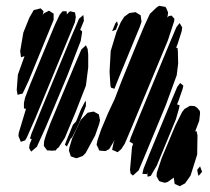

<svg xmlns="http://www.w3.org/2000/svg" viewBox="-20 -538 729 666"><path d="M562 -397 433 -87 413 -40 401 -21 388 -10 377 -15 369 -18 370 -24 374 -43 378 -53 359 -21 346 -14 332 -15 324 -16 321 -24 315 -36 318 -51 331 -89 355 -146 378 -195 401 -255 452 -380 480 -447 500 -490 523 -512 532 -518 548 -515 554 -514 557 -509 563 -495 562 -485 560 -477 565 -482 575 -484 585 -473 584 -464ZM157 -447 79 -257 64 -225 58 -213 52 -212 41 -209 40 -215 38 -226 42 -279 65 -343 58 -341 53 -339 52 -345 50 -361 61 -425 82 -477 93 -496 97 -503 121 -509 131 -499 129 -490 128 -485 131 -491 150 -501 159 -495 166 -491V-480V-469ZM224 -422 103 -129 73 -61 67 -51 52 -46 49 -54 44 -66 45 -77 70 -160 68 -161 63 -162V-167V-181L67 -199L85 -246L170 -451L187 -487L197 -499H211L212 -488L217 -494L223 -499L240 -495L241 -490L243 -479L240 -461ZM465 -445 399 -285 382 -243 377 -230 371 -232 365 -234 363 -242 360 -289 364 -361 384 -427 399 -461 411 -480 422 -488 429 -493 445 -495 450 -496 461 -489 468 -485 469 -476 471 -463ZM260 -396 214 -277 140 -100 108 -29 88 -12 84 -19 81 -25 83 -38 90 -55 84 -58 86 -64 89 -74 121 -153 228 -412 247 -456 254 -473 269 -486 270 -478 271 -466 261 -441 258 -434H259L265 -429L264 -421ZM369 -430 380 -457 386 -464 389 -453 382 -435ZM598 -318 593 -277 555 -173 490 -16 461 53 441 71 433 64 431 51 438 -29 442 -39 436 -43 429 -47 431 -52 434 -62 464 -136 567 -385 592 -444 603 -458 612 -443 610 -429 596 -385 591 -373 596 -371 597 -359ZM286 -304 278 -241 243 -151 205 -60 183 -26 178 -23 174 -17 169 -14 170 -18 164 -15 152 -16H144L137 -25L132 -32L133 -48L139 -68L155 -111L236 -305L262 -366L278 -381L284 -368L286 -349ZM590 -124 524 36 503 72 492 75 491 65 492 60 489 66 474 65 475 59 478 47 500 -8 576 -192 595 -237 605 -250 616 -241 613 -228 598 -185 594 -176 603 -173 601 -162ZM271 -152 255 -113 244 -89 232 -65 227 -57V-61L217 -40L212 -30L205 -36L207 -41L212 -54L233 -105L244 -117L261 -159L273 -182L277 -189L278 -181V-170ZM664 -2 641 71 622 98 609 105 604 108 593 103 586 100 585 94 583 80V78L562 93L552 96L540 93L532 90L527 81L523 73L524 61L541 10L588 -102L612 -150L620 -160L639 -171L655 -170L664 -164L673 -153L674 -145L671 -119L657 -82L662 -83L665 -69ZM310 -68 277 -7 267 3 251 9 245 11 233 7 225 4 224 -1 219 -16 221 -27 230 -57 260 -122 284 -147 299 -150 305 -151 316 -145 323 -141 324 -135 327 -121 324 -108ZM664 51 674 39 677 47 681 58 669 72 667 67Z"/></svg>

Font: Rubik Marker Hatch
Style: Regular
Weight: 400
Designer: Hubert and Fischer, NaN
Foundry: Hubert & Fischer, NaN
Version: Version 2.200